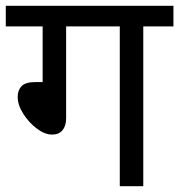

<svg xmlns="http://www.w3.org/2000/svg" viewBox="-20 -642 618 662"><path d="M208 -551V-234Q208 -208 195.5 -193Q183 -178 160 -178Q134 -178 106.5 -199Q79 -220 60 -250Q41 -280 41 -308Q41 -331 54.5 -345Q68 -359 102 -359H127V-551H0V-622H578V-551H474V0H393V-551Z"/></svg>

Font: RS Noto Sans
Style: Regular
Weight: 400
Designer: Monotype Design Team
Foundry: Monotype Imaging Inc.
Version: Version 3.10